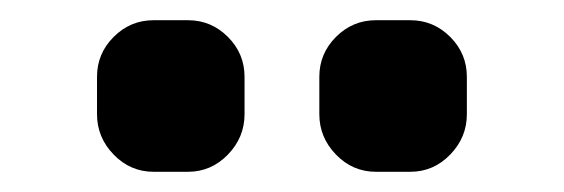

<svg xmlns="http://www.w3.org/2000/svg" viewBox="-20 -773 558 190"><path d="M352 -603Q329 -603 312.5 -620Q296 -637 296 -660V-697Q296 -720 312.5 -736.5Q329 -753 352 -753H386Q409 -753 425.5 -736.5Q442 -720 442 -697V-660Q442 -637 425.5 -620Q409 -603 386 -603ZM132 -603Q109 -603 92.5 -620Q76 -637 76 -660V-697Q76 -720 92.5 -736.5Q109 -753 132 -753H166Q189 -753 205.5 -736.5Q222 -720 222 -697V-660Q222 -637 205.5 -620Q189 -603 166 -603Z"/></svg>

Font: Rounded Mplus 1c ExtraBold
Style: Regular
Weight: 800
Version: Version 1.059.20150529